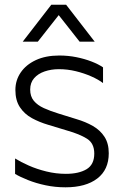

<svg xmlns="http://www.w3.org/2000/svg" viewBox="-20 -776 520 811"><path d="M196.7 -756 76 -600H139.7L228 -712.1L316.3 -600H380L259.3 -756ZM302.7 -272.9 227.6 -296.2Q192.2 -307.1 165.3 -319.3Q138.4 -331.5 122.9 -350.1Q107.5 -368.7 107.5 -397.7Q107.5 -426.7 124.1 -445.7Q140.7 -464.8 168.5 -474.3Q196.3 -483.8 228.4 -483.8Q265.4 -483.8 300.5 -475.2Q335.6 -466.6 365.6 -453.3Q395.7 -440.1 415.2 -425.1V-491.5Q396.2 -504.7 366.8 -516.1Q337.4 -527.5 302.7 -534.5Q268 -541.5 230.2 -541.5Q172.8 -541.5 131.3 -522.1Q89.8 -502.7 67.4 -469.7Q45 -436.8 45 -395.9Q45 -351.8 64.2 -323Q83.3 -294.2 114.9 -276.9Q146.5 -259.7 183.3 -248.9L263.5 -224.6Q316.7 -209.5 347.4 -190.1Q378.2 -170.8 378.2 -127.4Q378.2 -80.6 345.4 -61.1Q312.7 -41.7 258.2 -41.7Q216.5 -41.7 176 -51.7Q135.6 -61.6 101.7 -76.6Q67.8 -91.6 43.7 -106.6V-41.4Q65.2 -28.5 98.6 -15.3Q131.9 -2 172.4 6.6Q212.9 15.2 256.6 15.2Q342.3 15.2 390.8 -21.9Q439.4 -59 439.4 -128.7Q439.4 -170.2 421.4 -198.1Q403.4 -226 372.4 -243.8Q341.4 -261.6 302.7 -272.9Z"/></svg>

Font: Roundo Variable
Style: Regular
Weight: 200
Designer: Shiva Nallaperumal
Foundry: Indian Type Foundry
Version: Version 2.000